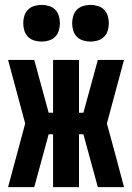

<svg xmlns="http://www.w3.org/2000/svg" viewBox="-20 -765 540 785"><path d="M487 0H380L321 -216H303V0H197V-216H179L120 0H13L83 -260L13 -520H120L179 -304H197V-520H303V-304H321L380 -520H487L417 -260Q435 -195 452.5 -130Q470 -65 487 0ZM350 -595Q335 -595 320 -599.5Q305 -604 294.5 -614.5Q284 -625 279.5 -640Q275 -655 275 -670Q275 -685 279.5 -700Q284 -715 294.5 -725.5Q305 -736 320 -740.5Q335 -745 350 -745Q365 -745 380 -740.5Q395 -736 405.5 -725.5Q416 -715 420.5 -700Q425 -685 425 -670Q425 -655 420.5 -640Q416 -625 405.5 -614.5Q395 -604 380 -599.5Q365 -595 350 -595ZM150 -595Q135 -595 120 -599.5Q105 -604 94.5 -614.5Q84 -625 79.5 -640Q75 -655 75 -670Q75 -685 79.5 -700Q84 -715 94.5 -725.5Q105 -736 120 -740.5Q135 -745 150 -745Q165 -745 180 -740.5Q195 -736 205.5 -725.5Q216 -715 220.5 -700Q225 -685 225 -670Q225 -655 220.5 -640Q216 -625 205.5 -614.5Q195 -604 180 -599.5Q165 -595 150 -595Z"/></svg>

Font: Iosevka Heavy
Style: Regular
Weight: 900
Monospace: yes
Designer: Belleve Invis
Foundry: Belleve Invis
Version: Version 32.5.0; ttfautohint (v1.8.4)